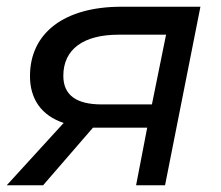

<svg xmlns="http://www.w3.org/2000/svg" viewBox="-23 -550 656 570"><path d="M337 -530C169 -530 66 -453 66 -324C66 -256 100 -207 166 -185L-3 0H105L253 -171H263H414L381 0H467L572 -530ZM428 -240H279C203 -240 165 -268 165 -325C165 -404 225 -447 329 -447H470Z"/></svg>

Font: AWKNG-Font Medium
Style: Italic
Weight: 500
Italic angle: -11.3°
Designer: Awakening Church
Foundry: Awakening Church
Version: Version 1.700;PS 001.700;hotconv 1.0.88;makeotf.lib2.5.64775